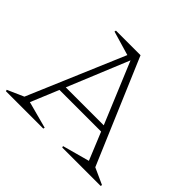

<svg xmlns="http://www.w3.org/2000/svg" viewBox="-174 -777 955 955"><g transform="rotate(45 303.0 -300.0)"><path d="M-32.2 -7.8 54.2 -45.9 270 -554.2 142.1 -591.8 144 -600.1H316.9L551.8 -46.9L638.2 -7.8L636.2 0H366.2L363.8 -7.8L506.8 -46.9L446.8 -192.9H153.8L92.8 -45.9L234.9 -7.8L232.9 0H-29.8ZM167 -224.1H434.1L299.8 -546.9Z"/></g></svg>

Font: Halibut Thin
Style: Regular
Weight: 250
Designer: Matteo Maggi
Foundry: Collletttivo
Version: Version 3.080 | FøM Fix